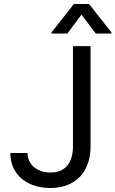

<svg xmlns="http://www.w3.org/2000/svg" viewBox="-20 -940 583 970"><path d="M437.5 -707V-202.1Q437.5 -135.7 412.6 -87.9Q387.7 -40 341.8 -15.1Q295.9 9.8 234.4 9.8Q175.8 9.8 129.9 -11.7Q84 -33.2 58.1 -73.2Q32.2 -113.3 32.2 -167H119.1Q119.1 -137.7 134.3 -115.2Q149.4 -92.8 175.3 -80.6Q201.2 -68.4 234.4 -68.4Q290 -68.4 319.3 -102.5Q348.6 -136.7 348.6 -202.1V-707ZM391.6 -866.2 320.3 -770.5H240.2V-776.4L353.5 -919.9H429.7L543 -776.4V-770.5H463.9Z"/></svg>

Font: Pretendard Std Variable
Style: Regular
Weight: 400
Designer: Base glyphs from Inter by Rasmus Andersson; Hangeul glyphs from Noto Sans CJK(Source Han Sans) by Jang Soo-young and Kan
Foundry: Kil Hyung-jin
Version: Version 1.309;Glyphs 3.2 (3225)